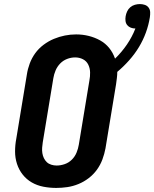

<svg xmlns="http://www.w3.org/2000/svg" viewBox="-20 -915 758 943"><path d="M256 8Q224 8 193 2Q162 -4 136 -19Q110 -34 91.5 -57.5Q73 -81 63.5 -110Q54 -139 54 -171Q54 -203 60 -234L112 -549Q116 -576 126 -603Q136 -630 153 -653.5Q170 -677 194 -695Q218 -713 244.5 -724Q271 -735 298.5 -740.5Q326 -746 354 -746Q386 -746 416 -738.5Q446 -731 472 -716.5Q498 -702 516.5 -679Q535 -656 545 -627Q578 -659 603.5 -696.5Q629 -734 645 -775Q633 -775 622.5 -779Q612 -783 605 -791.5Q598 -800 596.5 -811.5Q595 -823 597 -835Q599 -847 604.5 -859Q610 -871 620 -879.5Q630 -888 642.5 -891.5Q655 -895 667 -895Q680 -895 691.5 -891Q703 -887 710 -877.5Q717 -868 717.5 -855.5Q718 -843 716 -830Q710 -792 696.5 -755Q683 -718 662.5 -684Q642 -650 614.5 -619Q587 -588 556 -562Q556 -547 554 -531.5Q552 -516 550 -501L498 -186Q493 -159 483 -132Q473 -105 456 -81.5Q439 -58 415.5 -40Q392 -22 365 -11Q338 0 310.5 4Q283 8 256 8ZM258 -102Q278 -102 298 -109Q318 -116 333 -131Q348 -146 356 -165.5Q364 -185 367 -204L419 -519Q423 -539 422.5 -559.5Q422 -580 413.5 -597.5Q405 -615 387.5 -624Q370 -633 349 -633Q329 -633 309.5 -625.5Q290 -618 275.5 -603Q261 -588 253 -569Q245 -550 242 -531L190 -216Q188 -203 187 -189.5Q186 -176 188 -163Q190 -150 195.5 -138.5Q201 -127 210 -118.5Q219 -110 232 -106Q245 -102 258 -102Z"/></svg>

Font: Iosevka Slab XBdExObl
Style: Regular
Weight: 800
Width: 7
Italic angle: -9°
Monospace: yes
Designer: Belleve Invis
Foundry: Belleve Invis
Version: Version 11.1.0; ttfautohint (v1.8.3)